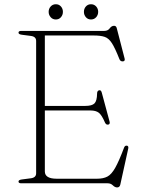

<svg xmlns="http://www.w3.org/2000/svg" viewBox="-20 -842 658 882"><path d="M65 -692Q65 -700 77.5 -700H459Q475.5 -700 484 -711.8Q492.5 -723.5 504 -723.5Q514 -723.5 516.5 -712L552.5 -573Q555.5 -561.5 545 -560Q533 -559 528.5 -570.5Q509 -620 494.5 -643Q480 -666 461.2 -672.5Q442.5 -679 411 -679H186V-355.5H372Q402.5 -355.5 414 -367Q425.5 -378.5 426 -412Q426 -424.5 434.5 -427Q444 -430 447.5 -416.5L483.5 -283Q486.5 -271.5 477 -269.5Q467.5 -268 462.5 -278.5Q447.5 -313.5 434 -324Q420.5 -334.5 395.5 -334.5H186V-54.5Q186 -21 240.5 -21H425.5Q454.5 -21 473.2 -30.8Q492 -40.5 509.2 -71Q526.5 -101.5 550 -164Q553.5 -173 561 -173Q572 -173 569 -159L532.5 6.5Q529.5 19 518 19Q508 19 498.5 9.5Q489 0 474.5 0H77.5Q65 0 65 -8Q65 -15.5 79.5 -17.5L121.5 -23Q146 -26 146 -46V-654Q146 -674 121.5 -677L79.5 -682.5Q65 -684.5 65 -692ZM236.5 -752.5Q222 -752.5 212.8 -763Q203.5 -773.5 203.5 -787.5Q203.5 -802 212.8 -812.2Q222 -822.5 236.5 -822.5Q251 -822.5 260 -812.2Q269 -802 269 -787.5Q269 -773.5 260 -763Q251 -752.5 236.5 -752.5ZM398 -752.5Q383.5 -752.5 374.5 -763Q365.5 -773.5 365.5 -787.5Q365.5 -802 374.5 -812.2Q383.5 -822.5 398 -822.5Q412.5 -822.5 421.8 -812.2Q431 -802 431 -787.5Q431 -773.5 421.8 -763Q412.5 -752.5 398 -752.5Z"/></svg>

Font: Fraunces 9pt Thin
Style: Regular
Weight: 100
Version: Version 1.000;[b76b70a41]